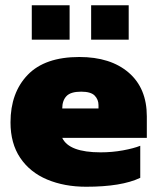

<svg xmlns="http://www.w3.org/2000/svg" viewBox="-20 -701 599 731"><path d="M101 -550V-681H245V-550ZM327 -550V-681H470V-550ZM308 10Q225 10 159.5 -17.5Q94 -45 57 -100Q20 -155 20 -235Q20 -348 85.5 -416Q151 -484 282 -484Q401 -484 470 -424.5Q539 -365 539 -258V-176H217Q243 -121 363 -121Q407 -121 448 -128.5Q489 -136 514 -146V-24Q443 10 308 10ZM217 -288H355V-301Q355 -322 340.5 -337Q326 -352 289 -352Q249 -352 233 -335Q217 -318 217 -288Z"/></svg>

Font: Kanit ExtraBold
Style: Regular
Weight: 800
Designer: Katatrad Team
Foundry: CadsonDemak
Version: Version 2.000; ttfautohint (v1.8.3)